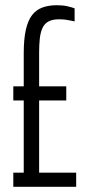

<svg xmlns="http://www.w3.org/2000/svg" viewBox="-20 -716 351 736"><path d="M31 0V-54H71V-331H31V-385H71V-512Q71 -566 79 -601.5Q87 -637 102.5 -657.5Q118 -678 142 -687Q166 -696 198 -696Q221 -696 238.5 -692Q256 -688 266 -684V-634Q260 -635 251 -637Q242 -639 231.5 -640.5Q221 -642 206 -642Q181 -642 165.5 -633.5Q150 -625 142.5 -608Q135 -591 132.5 -567.5Q130 -544 130 -514V-385H234V-331H130V-54H272V0Z"/></svg>

Font: Saira UltraCondensed
Style: Regular
Weight: 400
Width: 1
Designer: Hector Gatti with collaboration of the Omnibus-Type team
Foundry: Omnibus-Type
Version: Version 1.101